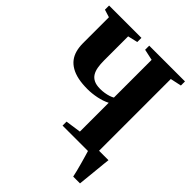

<svg xmlns="http://www.w3.org/2000/svg" viewBox="-251 -887 1211 1211"><g transform="rotate(45 355.0 -281.5)"><path d="M612.5 180Q609 162.5 602.5 137Q596 111.5 588.5 84.2Q581 57 574.2 34Q567.5 11 563.5 -2L539 -50.5H696.5Q694.5 -33 692 -9Q689.5 15 687 41.8Q684.5 68.5 681.8 94.5Q679 120.5 676.8 142.8Q674.5 165 673 180ZM441.5 -307.5Q408.5 -290.5 366.5 -282Q324.5 -273.5 286 -273.5Q238 -273.5 201.2 -281.2Q164.5 -289 137.8 -304.5Q111 -320 94 -342.2Q77 -364.5 69 -393.8Q61 -423 61 -458.5V-690L9.5 -706V-743H298V-706L232 -690.5V-474Q232 -442.5 236.5 -416.2Q241 -390 252.5 -371Q264 -352 285.5 -341.5Q307 -331 341.5 -331Q361 -331 379.8 -334Q398.5 -337 414.8 -342.2Q431 -347.5 441.5 -354V-690.5L367.5 -706.5V-743H686.5V-706.5L612.5 -690.5V-50.5L687 -35V0H337.5V-35.5L441.5 -50.5Z"/></g></svg>

Font: Merriweather 96pt ExtraBold
Style: Regular
Weight: 800
Version: Version 2.100